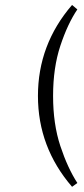

<svg xmlns="http://www.w3.org/2000/svg" viewBox="-20 -634 332 761"><path d="M265.6 106.4Q130.4 -50.3 130.4 -253.9Q130.4 -457.5 265.6 -614.3L286.6 -596.7Q248 -539.6 219.2 -452.6Q190.4 -365.7 190.4 -253.9Q190.4 -142.1 219.2 -55.2Q248 31.7 286.6 91.3Z"/></svg>

Font: Lancelot
Style: Regular
Weight: 400
Designer: Marion Kadi
Foundry: Marion Kadi, Anton Koovit
Version: 1.004